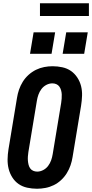

<svg xmlns="http://www.w3.org/2000/svg" viewBox="-20 -1149 565 1177"><path d="M207 8Q176 8 146.5 1.5Q117 -5 94 -21Q71 -37 55.5 -61.5Q40 -86 33 -114Q26 -142 26.5 -172.5Q27 -203 32 -234L84 -548Q88 -574 96.5 -599Q105 -624 119.5 -647.5Q134 -671 155 -690Q176 -709 200.5 -721Q225 -733 251 -738Q277 -743 302 -743Q333 -743 362.5 -736.5Q392 -730 415 -714Q438 -698 454 -673.5Q470 -649 477 -621Q484 -593 483 -562.5Q482 -532 477 -501L425 -187Q421 -161 412.5 -136Q404 -111 389.5 -87.5Q375 -64 354.5 -45Q334 -26 309.5 -14Q285 -2 258.5 3Q232 8 207 8ZM208 -97Q227 -97 245 -106.5Q263 -116 275 -132Q287 -148 293.5 -166.5Q300 -185 303 -204L355 -518Q357 -531 358 -544.5Q359 -558 358.5 -570.5Q358 -583 354.5 -595.5Q351 -608 344 -618Q337 -628 325.5 -633Q314 -638 301 -638Q282 -638 264 -628.5Q246 -619 234 -603Q222 -587 215.5 -568.5Q209 -550 206 -531L154 -217Q152 -204 151 -190.5Q150 -177 151 -164.5Q152 -152 155 -139.5Q158 -127 165 -117Q172 -107 183.5 -102Q195 -97 208 -97ZM364 -819 386 -951H518L496 -819ZM164 -819 186 -951H318L296 -819ZM225 -1051V-1129H525V-1051Z"/></svg>

Font: Iosevka SS04 Extrabold Oblique
Style: Regular
Weight: 800
Italic angle: -9°
Monospace: yes
Designer: Belleve Invis
Foundry: Belleve Invis
Version: Version 19.0.0; ttfautohint (v1.8.4)